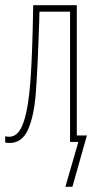

<svg xmlns="http://www.w3.org/2000/svg" viewBox="-25 -547 373 740"><path d="M310 -25 254 173H227L277 0H245V-502H127L126 -462Q120 -277 113 -188Q106 -99 83 -47.5Q60 4 12 4Q1 4 -5 2V-22Q1 -20 11 -20Q47 -20 66 -76.5Q85 -133 92.5 -237.5Q100 -342 103 -527H271V-25Z"/></svg>

Font: Noto Sans Display Thin Cond
Style: Regular
Weight: 250
Width: 3
Designer: Monotype Design team
Foundry: Monotype Imaging Inc.
Version: Version 1.000